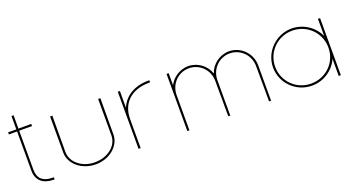

<svg xmlns="http://www.w3.org/2000/svg" viewBox="-48 -1199 3134 1716"><g transform="rotate(-20 1519.5 -341.5)"><path d="M101.5 -527V-152C102.5 -71 149.5 -30 240.5 -30H250.5V-10H240.5C141.5 -10 82.5 -61 81.5 -152V-527H13.5H3.5V-547H13.5H81.5V-664V-674H101.5V-664V-547H213.5H223.5V-527H213.5Z M404.5 -543V-552H426.8L425.7 -542L424.5 -207C424.5 -108 522.2 -29 643 -30C764.9 -30 862.5 -107 861.5 -207V-543V-552H883.5L882.5 -542L881.5 -207C881.5 -100 775.2 -9 643 -10C511.9 -10 405.5 -99 404.5 -207Z M1068.5 -393.6C1110.1 -496.5 1212.5 -553 1338.5 -553H1348.5V-533H1338.5C1179.9 -533 1069.5 -446.6 1068.5 -286.4V-282V-272V-20V-10H1048.5V-20V-272V-282C1048.5 -283.4 1048.5 -284.7 1048.5 -286.1V-543V-553H1068.5V-543Z M1910.7 -412.9C1937.8 -493.3 2015.4 -552.2 2104.5 -553C2218.4 -553 2309.7 -457 2308.7 -345V-20L2309.7 -9H2290.7L2289.7 -19L2288.5 -345C2288.5 -450 2208 -532 2104.5 -533C2002.8 -533 1921.6 -451.1 1920.5 -347C1920.5 -346.4 1920.5 -345.7 1920.5 -345V-335V-20L1921.7 -9H1902.5L1901.5 -19L1900.5 -335H1900.5V-345C1900.5 -450 1820 -532 1716.5 -533C1614.2 -533 1532.5 -450 1532.5 -345V-335V-20V-10H1512.5V-20V-335V-345V-543V-553H1532.5V-543V-438.8C1567.2 -505.7 1637.3 -552.3 1716.5 -553C1806.4 -553 1884.1 -493.2 1910.7 -412.9Z M2426.5 -281C2426.5 -430 2550 -552 2699.5 -553C2811.8 -553 2909.7 -485.1 2952.5 -389.8V-543V-553H2972.5V-543V-285C2972.5 -283.7 2972.5 -282.3 2972.5 -281V-20V-10H2952.5V-20V-172.9C2910 -77.3 2813 -9.3 2699.5 -10C2547.7 -10 2426.5 -133 2426.5 -281ZM2446.5 -281C2446.5 -141 2559.2 -29 2699.5 -30C2839.5 -30 2951.4 -137.8 2952.5 -276.7V-281C2952.5 -422 2840.9 -532 2699.5 -533C2559.2 -533 2446.5 -422 2446.5 -281Z"/></g></svg>

Font: Nordica Plus
Style: NordicaClassicUltraLightExt
Weight: 300
Version: Version 1.01